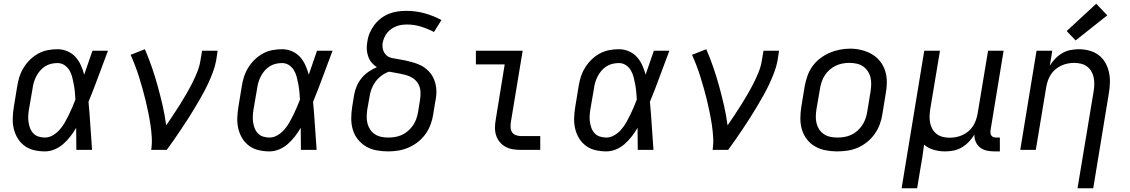

<svg xmlns="http://www.w3.org/2000/svg" viewBox="-20 -801 6040 1026"><path d="M220 8Q191 8 162.5 1.5Q134 -5 111.5 -21.5Q89 -38 74.5 -62Q60 -86 53.5 -113.5Q47 -141 48 -170.5Q49 -200 54 -230L72 -340Q76 -366 84 -391Q92 -416 106.5 -439.5Q121 -463 141 -482.5Q161 -502 185 -515Q209 -528 235 -533Q261 -538 287 -538Q315 -538 340.5 -527Q366 -516 383.5 -496.5Q401 -477 412 -452.5Q423 -428 430 -402Q441 -434 452 -466Q463 -498 474 -530H557Q531 -462 506 -393.5Q481 -325 453 -257Q459 -193 463 -128.5Q467 -64 472 0H388Q388 -30 387.5 -59.5Q387 -89 387 -118Q373 -94 356 -72Q339 -50 318 -31.5Q297 -13 271.5 -2.5Q246 8 220 8ZM220 -66Q242 -66 262.5 -78Q283 -90 298.5 -107.5Q314 -125 325.5 -145Q337 -165 347 -185.5Q357 -206 366 -227Q375 -248 383 -269Q382 -289 380 -309.5Q378 -330 374.5 -349.5Q371 -369 366 -388.5Q361 -408 351 -425Q341 -442 324.5 -453Q308 -464 287 -464Q270 -464 253 -460Q236 -456 221 -446.5Q206 -437 194 -423Q182 -409 174 -393.5Q166 -378 161 -361.5Q156 -345 154 -328L135 -218Q132 -200 131 -182.5Q130 -165 132.5 -148Q135 -131 141 -115.5Q147 -100 158.5 -88Q170 -76 186.5 -71Q203 -66 220 -66Z M788 0Q793 -34 791 -67.5Q789 -101 784 -134Q779 -167 772.5 -199Q766 -231 758.5 -262.5Q751 -294 742 -325.5Q733 -357 723.5 -388Q714 -419 702.5 -449Q691 -479 678 -508L754 -538Q775 -490 792 -440.5Q809 -391 823 -340Q837 -289 849 -237Q861 -185 868 -131Q887 -159 905.5 -186.5Q924 -214 941.5 -242Q959 -270 975.5 -298.5Q992 -327 1007 -356.5Q1022 -386 1034 -416Q1046 -446 1051 -477L1060 -530H1143L1135 -477Q1129 -445 1117 -413.5Q1105 -382 1090.5 -351Q1076 -320 1059 -290Q1042 -260 1024.5 -230.5Q1007 -201 988.5 -172Q970 -143 950.5 -114Q931 -85 911.5 -56.5Q892 -28 871 0Z M1420 8Q1391 8 1362.5 1.5Q1334 -5 1311.5 -21.5Q1289 -38 1274.5 -62Q1260 -86 1253.5 -113.5Q1247 -141 1248 -170.5Q1249 -200 1254 -230L1272 -340Q1276 -366 1284 -391Q1292 -416 1306.5 -439.5Q1321 -463 1341 -482.5Q1361 -502 1385 -515Q1409 -528 1435 -533Q1461 -538 1487 -538Q1515 -538 1540.5 -527Q1566 -516 1583.5 -496.5Q1601 -477 1612 -452.5Q1623 -428 1630 -402Q1641 -434 1652 -466Q1663 -498 1674 -530H1757Q1731 -462 1706 -393.5Q1681 -325 1653 -257Q1659 -193 1663 -128.5Q1667 -64 1672 0H1588Q1588 -30 1587.5 -59.5Q1587 -89 1587 -118Q1573 -94 1556 -72Q1539 -50 1518 -31.5Q1497 -13 1471.5 -2.5Q1446 8 1420 8ZM1420 -66Q1442 -66 1462.5 -78Q1483 -90 1498.5 -107.5Q1514 -125 1525.5 -145Q1537 -165 1547 -185.5Q1557 -206 1566 -227Q1575 -248 1583 -269Q1582 -289 1580 -309.5Q1578 -330 1574.5 -349.5Q1571 -369 1566 -388.5Q1561 -408 1551 -425Q1541 -442 1524.5 -453Q1508 -464 1487 -464Q1470 -464 1453 -460Q1436 -456 1421 -446.5Q1406 -437 1394 -423Q1382 -409 1374 -393.5Q1366 -378 1361 -361.5Q1356 -345 1354 -328L1335 -218Q1332 -200 1331 -182.5Q1330 -165 1332.5 -148Q1335 -131 1341 -115.5Q1347 -100 1358.5 -88Q1370 -76 1386.5 -71Q1403 -66 1420 -66Z M2054 8Q2023 8 1992.5 2.5Q1962 -3 1936.5 -18Q1911 -33 1892.5 -56Q1874 -79 1865.5 -107.5Q1857 -136 1857 -167.5Q1857 -199 1862 -230L1872 -292Q1876 -316 1885.5 -339Q1895 -362 1911 -382Q1927 -402 1948.5 -417Q1970 -432 1994 -442Q1978 -452 1966 -466.5Q1954 -481 1947.5 -499.5Q1941 -518 1940 -538Q1939 -558 1943 -578Q1946 -602 1955.5 -624.5Q1965 -647 1980 -667Q1995 -687 2015 -702.5Q2035 -718 2057.5 -727Q2080 -736 2103.5 -739.5Q2127 -743 2151 -743Q2202 -743 2249 -730Q2296 -717 2339 -694L2299 -630Q2267 -647 2230.5 -658.5Q2194 -670 2155 -670Q2141 -670 2126.5 -668Q2112 -666 2098 -660.5Q2084 -655 2071.5 -646.5Q2059 -638 2049.5 -626.5Q2040 -615 2034 -601Q2028 -587 2025 -573Q2022 -555 2026.5 -537Q2031 -519 2043.5 -507Q2056 -495 2074 -491Q2092 -487 2110 -484.5Q2128 -482 2145.5 -478Q2163 -474 2180 -469.5Q2197 -465 2213.5 -458.5Q2230 -452 2244.5 -442.5Q2259 -433 2271 -420.5Q2283 -408 2291.5 -393Q2300 -378 2305 -361Q2310 -344 2311.5 -326Q2313 -308 2311 -289.5Q2309 -271 2305 -252L2295 -190Q2291 -163 2281 -136Q2271 -109 2254 -85Q2237 -61 2213.5 -42.5Q2190 -24 2163.5 -12.5Q2137 -1 2109 3.5Q2081 8 2054 8ZM2054 -66Q2073 -66 2091.5 -69Q2110 -72 2127.5 -80Q2145 -88 2160.5 -101.5Q2176 -115 2187 -131Q2198 -147 2204.5 -165.5Q2211 -184 2214 -202L2224 -264Q2228 -287 2227 -310Q2226 -333 2215.5 -352Q2205 -371 2186.5 -383Q2168 -395 2147 -400.5Q2126 -406 2103.5 -410Q2081 -414 2059 -418Q2038 -411 2018.5 -396.5Q1999 -382 1985.5 -363Q1972 -344 1964.5 -323Q1957 -302 1954 -280L1943 -218Q1940 -199 1939.5 -179.5Q1939 -160 1943.5 -142Q1948 -124 1958 -109Q1968 -94 1983 -84Q1998 -74 2016.5 -70Q2035 -66 2054 -66Z M2763 0Q2741 0 2720 -3.5Q2699 -7 2681.5 -16.5Q2664 -26 2651 -41.5Q2638 -57 2631.5 -76.5Q2625 -96 2625 -117.5Q2625 -139 2629 -161L2677 -457H2523V-530H2773L2710 -149Q2708 -135 2708.5 -120.5Q2709 -106 2716 -95Q2723 -84 2736 -79Q2749 -74 2763 -74H2867V0Z M3220 8Q3191 8 3162.5 1.5Q3134 -5 3111.5 -21.5Q3089 -38 3074.5 -62Q3060 -86 3053.5 -113.5Q3047 -141 3048 -170.5Q3049 -200 3054 -230L3072 -340Q3076 -366 3084 -391Q3092 -416 3106.5 -439.5Q3121 -463 3141 -482.5Q3161 -502 3185 -515Q3209 -528 3235 -533Q3261 -538 3287 -538Q3315 -538 3340.5 -527Q3366 -516 3383.5 -496.5Q3401 -477 3412 -452.5Q3423 -428 3430 -402Q3441 -434 3452 -466Q3463 -498 3474 -530H3557Q3531 -462 3506 -393.5Q3481 -325 3453 -257Q3459 -193 3463 -128.5Q3467 -64 3472 0H3388Q3388 -30 3387.5 -59.5Q3387 -89 3387 -118Q3373 -94 3356 -72Q3339 -50 3318 -31.5Q3297 -13 3271.5 -2.5Q3246 8 3220 8ZM3220 -66Q3242 -66 3262.5 -78Q3283 -90 3298.5 -107.5Q3314 -125 3325.5 -145Q3337 -165 3347 -185.5Q3357 -206 3366 -227Q3375 -248 3383 -269Q3382 -289 3380 -309.5Q3378 -330 3374.5 -349.5Q3371 -369 3366 -388.5Q3361 -408 3351 -425Q3341 -442 3324.5 -453Q3308 -464 3287 -464Q3270 -464 3253 -460Q3236 -456 3221 -446.5Q3206 -437 3194 -423Q3182 -409 3174 -393.5Q3166 -378 3161 -361.5Q3156 -345 3154 -328L3135 -218Q3132 -200 3131 -182.5Q3130 -165 3132.5 -148Q3135 -131 3141 -115.5Q3147 -100 3158.5 -88Q3170 -76 3186.5 -71Q3203 -66 3220 -66Z M3788 0Q3793 -34 3791 -67.5Q3789 -101 3784 -134Q3779 -167 3772.5 -199Q3766 -231 3758.5 -262.5Q3751 -294 3742 -325.5Q3733 -357 3723.5 -388Q3714 -419 3702.5 -449Q3691 -479 3678 -508L3754 -538Q3775 -490 3792 -440.5Q3809 -391 3823 -340Q3837 -289 3849 -237Q3861 -185 3868 -131Q3887 -159 3905.5 -186.5Q3924 -214 3941.5 -242Q3959 -270 3975.5 -298.5Q3992 -327 4007 -356.5Q4022 -386 4034 -416Q4046 -446 4051 -477L4060 -530H4143L4135 -477Q4129 -445 4117 -413.5Q4105 -382 4090.5 -351Q4076 -320 4059 -290Q4042 -260 4024.5 -230.5Q4007 -201 3988.5 -172Q3970 -143 3950.5 -114Q3931 -85 3911.5 -56.5Q3892 -28 3871 0Z M4453 8Q4422 8 4391.5 2Q4361 -4 4335.5 -18.5Q4310 -33 4292 -56.5Q4274 -80 4265.5 -108Q4257 -136 4257 -167.5Q4257 -199 4262 -230L4280 -340Q4285 -367 4294.5 -394.5Q4304 -422 4321 -446Q4338 -470 4362 -488.5Q4386 -507 4412.5 -518.5Q4439 -530 4467 -535.5Q4495 -541 4523 -541Q4554 -541 4584 -533.5Q4614 -526 4639 -511.5Q4664 -497 4682.5 -474Q4701 -451 4710 -422.5Q4719 -394 4719 -362.5Q4719 -331 4713 -300L4695 -190Q4691 -163 4681 -136Q4671 -109 4654 -85Q4637 -61 4613.5 -42Q4590 -23 4563 -11.5Q4536 0 4508 4Q4480 8 4453 8ZM4454 -66Q4473 -66 4491.5 -69Q4510 -72 4528 -80Q4546 -88 4561 -101.5Q4576 -115 4587 -131Q4598 -147 4604.5 -165.5Q4611 -184 4614 -202L4632 -312Q4635 -332 4635.5 -351Q4636 -370 4631.5 -388Q4627 -406 4616.5 -421.5Q4606 -437 4591 -447Q4576 -457 4557 -461Q4538 -465 4519 -465Q4500 -465 4481.5 -461.5Q4463 -458 4445.5 -449.5Q4428 -441 4413 -428Q4398 -415 4387.5 -398.5Q4377 -382 4371 -364Q4365 -346 4362 -328L4343 -218Q4340 -199 4339.5 -179.5Q4339 -160 4343.5 -142Q4348 -124 4358 -109Q4368 -94 4383 -84Q4398 -74 4416.5 -70Q4435 -66 4454 -66Z M4798 205 4919 -530H5003L4951 -218Q4948 -199 4947.5 -180Q4947 -161 4950.5 -143.5Q4954 -126 4963 -110.5Q4972 -95 4986 -84.5Q5000 -74 5018 -69.5Q5036 -65 5055 -65Q5072 -65 5089.5 -68.5Q5107 -72 5123.5 -79.5Q5140 -87 5154.5 -99Q5169 -111 5179 -126.5Q5189 -142 5195 -159Q5201 -176 5204 -193L5260 -530H5343L5273 -104Q5272 -96 5273 -88.5Q5274 -81 5278.5 -75.5Q5283 -70 5290 -68Q5297 -66 5305 -66H5323V8H5293Q5272 8 5252 3.5Q5232 -1 5217 -13Q5202 -25 5194 -43.5Q5186 -62 5187 -82Q5175 -62 5158 -44Q5141 -26 5120 -13.5Q5099 -1 5076 3.5Q5053 8 5030 8Q4999 8 4969.5 -0.5Q4940 -9 4918 -28Q4918 -28 4918 -28Q4918 -28 4918 -28Q4914 5 4909 37.5Q4904 70 4898 102L4881 205Z M5738 205 5824 -312Q5827 -331 5827.5 -350Q5828 -369 5824.5 -386.5Q5821 -404 5812 -419.5Q5803 -435 5789 -445.5Q5775 -456 5757 -460.5Q5739 -465 5720 -465Q5703 -465 5685.5 -461.5Q5668 -458 5651.5 -450.5Q5635 -443 5620.5 -431Q5606 -419 5596 -403.5Q5586 -388 5580 -371Q5574 -354 5571 -337L5515 0H5432L5519 -530H5603L5590 -450Q5602 -470 5619 -487.5Q5636 -505 5656.5 -517Q5677 -529 5700 -533.5Q5723 -538 5745 -538Q5774 -538 5801.5 -530.5Q5829 -523 5851 -506.5Q5873 -490 5886.5 -466Q5900 -442 5906 -415Q5912 -388 5911 -358.5Q5910 -329 5905 -300L5822 205ZM5728 -585 5680 -635 5838 -781 5897 -719Z"/></svg>

Font: Iosevka Curly Extended Oblique
Style: Regular
Weight: 400
Width: 7
Italic angle: -9°
Monospace: yes
Designer: Belleve Invis
Foundry: Belleve Invis
Version: Version 11.1.0; ttfautohint (v1.8.3)